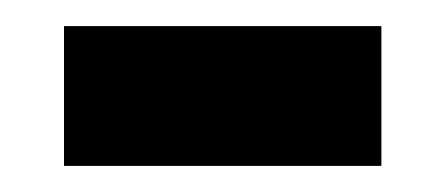

<svg xmlns="http://www.w3.org/2000/svg" viewBox="-20 -342 342 147"><path d="M29 -215V-322H272V-215Z"/></svg>

Font: Noto Sans Hebrew Condensed SemiBold
Style: Regular
Weight: 600
Width: 3
Designer: Monotype Design Team
Foundry: Monotype Imaging Inc.
Version: Version 2.004; ttfautohint (v1.8.4.7-5d5b)